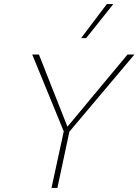

<svg xmlns="http://www.w3.org/2000/svg" viewBox="-20 -927 683 947"><path d="M315 -269 300 -287 609 -658H643ZM234 0 296 -286H324L263 0ZM299 -268 139 -658H172L319 -286ZM380 -739 507 -907H539L405 -739Z"/></svg>

Font: Ysabeau Infant Thin
Style: Italic
Weight: 250
Italic angle: -12°
Designer: Christian Thalmann (Catharsis Fonts)
Version: Version 2.001;gftools[0.9.30]; featfreeze: ss01,ss02,lnum